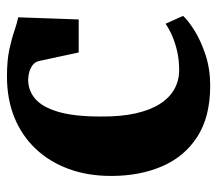

<svg xmlns="http://www.w3.org/2000/svg" viewBox="-56 -542 610 538"><g transform="rotate(-90 249.0 -273.0)"><path d="M278 11Q191 11 135 -25Q79 -61 52 -123.8Q25 -186.5 25 -266.5Q25 -332.5 44.8 -386Q64.5 -439.5 101.2 -478.2Q138 -517 189.2 -537.8Q240.5 -558.5 304 -558.5Q348.5 -558.5 379.5 -551.8Q410.5 -545 432.2 -537.5Q454 -530 469.5 -527L463.5 -357.5H371L347 -469Q344.5 -479.5 336.2 -486Q328 -492.5 316.8 -495.8Q305.5 -499 294.5 -499Q264 -499 241 -479.2Q218 -459.5 204.8 -415.2Q191.5 -371 191.5 -296Q191 -240 200.2 -198.5Q209.5 -157 226.8 -130Q244 -103 268.2 -89.5Q292.5 -76 321.5 -76Q348.5 -76 372.5 -81.2Q396.5 -86.5 416.8 -95.2Q437 -104 451.5 -114L473.5 -65Q460.5 -50.5 432 -32.8Q403.5 -15 364 -2Q324.5 11 278 11Z"/></g></svg>

Font: Merriweather 48pt ExtraBold
Style: Regular
Weight: 800
Version: Version 2.100